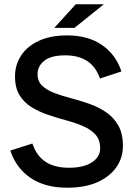

<svg xmlns="http://www.w3.org/2000/svg" viewBox="-20 -865 632 895"><path d="M294 10Q189 10 122 -36Q55 -82 28 -163L131 -196Q150 -139 192 -111Q234 -83 302 -83Q369 -83 408 -108Q447 -133 447 -174Q447 -213 425.5 -237Q404 -261 368.5 -276.5Q333 -292 290.5 -303.5Q248 -315 206 -329Q164 -343 128.5 -364.5Q93 -386 71.5 -420.5Q50 -455 50 -509Q50 -562 78 -605.5Q106 -649 160.5 -674.5Q215 -700 293 -700Q390 -700 455 -655.5Q520 -611 546 -532L446 -499Q427 -554 386.5 -580.5Q346 -607 284 -607Q217 -607 186 -581.5Q155 -556 155 -520Q155 -486 176.5 -465.5Q198 -445 233.5 -431.5Q269 -418 311.5 -407Q354 -396 396.5 -381Q439 -366 474.5 -342Q510 -318 531.5 -280Q553 -242 553 -184Q553 -129 522 -85Q491 -41 433.5 -15.5Q376 10 294 10ZM233 -735 333 -845H464L327 -735Z"/></svg>

Font: Radio Canada Big
Style: Regular
Weight: 400
Designer: Étienne Aubert Bonn
Foundry: Coppers and Brasses
Version: Version 1.001